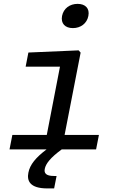

<svg xmlns="http://www.w3.org/2000/svg" viewBox="-20 -792 660 1018"><path d="M307.5 0H489.5L504.5 -76.5H322.5L407.5 -513L397 -525L130.5 -513.5L116 -438.5H298L228 -76.5H45.5L30.5 0H227C169.5 43.5 138.5 81 130.5 123.5C122 165.5 137 207 231 207H267L280 141H265.5C224 141 212.5 126 217.5 103C222.5 76.5 247 44 307.5 0ZM366.5 -643C407.5 -643 441 -667.5 448.5 -707.5C456.5 -747.5 432.5 -771.5 391.5 -771.5C350 -771.5 317 -747.5 309 -707.5C301.5 -667.5 325 -643 366.5 -643Z"/></svg>

Font: Monaspace Neon
Style: Italic
Weight: 400
Italic angle: -11°
Designer: Riley Cran & the Lettermatic Team
Foundry: Lettermatic
Version: Version 1.200 (Monaspace Neon)